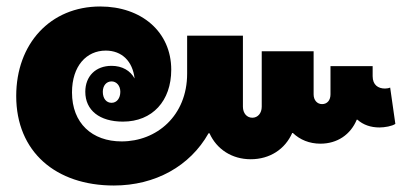

<svg xmlns="http://www.w3.org/2000/svg" viewBox="-20 -578 1259 592"><path d="M331 -6C459 -6 566 -66 623 -167H626C648 -118 695 -87 753 -87C812 -87 859 -118 881 -168H883C905 -147 934 -135 968 -135C1020 -135 1061 -163 1080 -209H1082C1100 -193 1123 -185 1150 -185C1166 -185 1189 -189 1199 -196L1183 -308C1179 -306 1172 -305 1167 -305C1146 -305 1129 -316 1129 -343V-374H999V-287C999 -269 989 -257 973 -257C958 -257 947 -269 947 -287V-420H787V-249C787 -229 775 -215 758 -215C741 -215 729 -229 729 -249V-468H557V-351C557 -221 463 -142 355 -142C264 -142 202 -198 202 -293C202 -375 247 -422 306 -422C356 -422 389 -389 395 -336C382 -360 357 -375 324 -375C275 -375 243 -343 243 -295C243 -238 287 -203 359 -203C450 -203 508 -267 508 -363C508 -480 416 -558 289 -558C135 -558 30 -443 30 -282C30 -110 152 -6 331 -6ZM324 -261C308 -261 297 -274 297 -295C297 -314 308 -327 324 -327C339 -327 351 -314 351 -295C351 -275 340 -261 324 -261Z"/></svg>

Font: Noto Sans Lao Looped ExtraCondensed Black
Style: Regular
Weight: 900
Width: 2
Designer: Mark Frömberg, Ben Mitchell
Foundry: The Fontpad Ltd
Version: Version 1.002